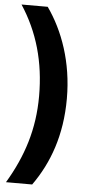

<svg xmlns="http://www.w3.org/2000/svg" viewBox="-60 -765 439 957"><g transform="rotate(5 159.5 -286.5)"><path d="M274 -283C274 -466 218 -619 139 -731H8C93 -601 135 -455 135 -284C135 -118 90 20 8 158H139C221 43 274 -100 274 -283Z"/></g></svg>

Font: Noto Sans Lao UI ExtCond ExtBd
Style: Regular
Weight: 800
Width: 2
Designer: Monotype Design Team
Foundry: Monotype Imaging Inc.
Version: Version 2.000